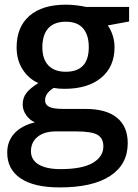

<svg xmlns="http://www.w3.org/2000/svg" viewBox="-20 -570 596 830"><path d="M538.1 -540V-477.1L445.8 -460Q458.5 -442.9 466.8 -418Q475.1 -393.1 475.1 -365.2Q475.1 -281.7 417.5 -233.9Q359.9 -186 258.8 -186Q232.9 -186 211.9 -189.9Q174.8 -167 174.8 -136.2Q174.8 -117.7 192.1 -108.4Q209.5 -99.1 255.9 -99.1H350.1Q439.5 -99.1 485.8 -61Q532.2 -22.9 532.2 48.8Q532.2 140.6 456.5 190.4Q380.9 240.2 237.8 240.2Q127.4 240.2 69.3 201.2Q11.2 162.1 11.2 89.8Q11.2 40 42.7 6.1Q74.2 -27.8 130.9 -41Q107.9 -50.8 93 -72.5Q78.1 -94.2 78.1 -118.2Q78.1 -148.4 95.2 -169.4Q112.3 -190.4 146 -210.9Q104 -229 77.9 -269.8Q51.8 -310.5 51.8 -365.2Q51.8 -453.1 107.2 -501.5Q162.6 -549.8 265.1 -549.8Q288.1 -549.8 313.2 -546.6Q338.4 -543.5 351.1 -540ZM113.8 84Q113.8 121.1 147.2 141.1Q180.7 161.1 241.2 161.1Q335 161.1 380.9 134.3Q426.8 107.4 426.8 63Q426.8 27.8 401.6 12.9Q376.5 -2 308.1 -2H221.2Q171.9 -2 142.8 21.2Q113.8 44.4 113.8 84ZM163.1 -365.2Q163.1 -314.5 189.2 -287.1Q215.3 -259.8 264.2 -259.8Q363.8 -259.8 363.8 -366.2Q363.8 -418.9 339.1 -447.5Q314.5 -476.1 264.2 -476.1Q214.4 -476.1 188.7 -447.8Q163.1 -419.4 163.1 -365.2Z"/></svg>

Font: f1_46894          
Style: Regular
Weight: 600
Foundry: Ascender Corporation
Version: Version 1.10